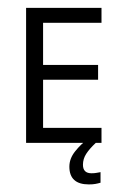

<svg xmlns="http://www.w3.org/2000/svg" viewBox="-20 -369 311 496"><path d="M242.2 0H47.4V-348.6H242.2V-310.1H91.3V-201.2H233.4V-163.1H91.3V-38.6H242.2ZM194.3 56.6Q194.3 78.6 216.3 78.6Q224.6 78.6 230.2 77.4Q235.8 76.2 239.7 75.7V103Q232.9 105 226.1 106.2Q219.2 107.4 209.5 107.4Q159.2 107.4 159.2 61.5Q159.2 40.5 174.3 21.7Q189.5 2.9 204.1 -7.3L227.5 0Q210.9 15.6 202.6 28.6Q194.3 41.5 194.3 56.6Z"/></svg>

Font: NotoSansOldHungarianUI
Style: Regular
Weight: 400
Designer: Monotype Design Team
Foundry: Monotype Imaging Inc.
Version: Version 1001.000; ttfautohint (v1.8.4.7-5d5b)